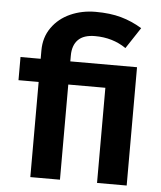

<svg xmlns="http://www.w3.org/2000/svg" viewBox="-51 -752 669 797"><g transform="rotate(5 283.0 -353.5)"><path d="M105 -396.5H21V-493H105V-528Q105 -582.5 133.8 -623.2Q162.5 -664 210.5 -685.5Q258.5 -707 315.5 -707Q376.5 -707 422 -694.2Q467.5 -681.5 509.5 -656L451.5 -568Q395.5 -606.5 322 -606.5Q274.5 -606.5 251.5 -583.2Q228.5 -560 228.5 -517V-493H506.5V0H383V-396.5H228.5V0H105Z"/></g></svg>

Font: HK Grotesk
Style: Bold
Weight: 700
Designer: Alfredo Marco Pradil
Foundry: Hanken Design Co.
Version: Version 3.001